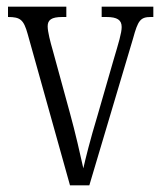

<svg xmlns="http://www.w3.org/2000/svg" viewBox="-20 -556 483 576"><path d="M63 -454 190 0H248L379 -440C394 -495 401 -505 433 -505H440V-536H285V-505H299C332 -505 345 -496 345 -475C345 -457 336 -428 320 -374L273 -211C250 -135 236 -78 230 -51C222 -88 205 -162 190 -216L138 -406C131 -430 123 -461 123 -477C123 -496 134 -505 167 -505H179V-536H4V-505C41 -505 51 -497 63 -454Z"/></svg>

Font: Noto Serif Bengali ExtraCondensed Light
Style: Regular
Weight: 300
Width: 2
Designer: Juan Bruce, Universal Thirst, Indian Type Foundry and the Monotype Design Team.
Foundry: Monotype Imaging Inc.
Version: Version 2.003